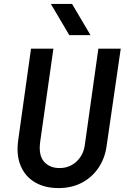

<svg xmlns="http://www.w3.org/2000/svg" viewBox="-20 -948 647 978"><path d="M278 10Q208 10 158 -19.5Q108 -49 85 -104Q62 -159 73 -236L138 -700H252L185 -228Q175 -159 203.5 -125.5Q232 -92 283 -92Q334 -92 369.5 -125Q405 -158 412 -209L481 -700H595L523 -204Q514 -140 480.5 -91.5Q447 -43 395.5 -16.5Q344 10 278 10ZM333 -769 239 -928H347L441 -769Z"/></svg>

Font: Finlandica Medium
Style: Italic
Weight: 500
Italic angle: -8°
Designer: Niklas Ekholm, Juho Hiilivirta, Jaakko Suomalainen
Foundry: Helsinki Type Studio
Version: Version 1.063